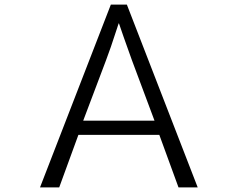

<svg xmlns="http://www.w3.org/2000/svg" viewBox="-20 -790 1040 840"><path d="M677 -200H323L239 30H155L465 -770H535L845 30H761ZM500 -689Q499 -687 497 -681.5Q495 -676 493 -669Q462 -573 443 -524L344 -262H656L557 -527Q536 -584 521 -628Q506 -672 500 -689Z"/></svg>

Font: LINE Seed JP_TTF Regular
Style: Regular
Weight: 400
Designer: LINE & Fontrix & Fontworks
Version: Version 1.002